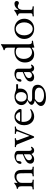

<svg xmlns="http://www.w3.org/2000/svg" viewBox="1586 -2351 1038 4250"><g transform="rotate(-90 2105.0 -226.0)"><path d="M44 4Q39 4 37.5 -3Q36 -10 37.5 -17Q39 -24 44 -24Q75 -24 91 -32Q107 -40 107 -62V-252Q107 -292 101 -312.5Q95 -333 84 -339.5Q73 -346 58 -346Q53 -346 51.5 -353Q50 -360 51.5 -367Q53 -374 58 -374Q80 -374 108 -387.5Q136 -401 156 -418Q165 -426 171 -428.5Q177 -431 180 -431Q185 -431 185 -417Q183 -405 182 -394Q181 -383 181 -363L188 -360Q252 -425 327 -425Q415 -425 450 -361Q461 -340 466 -311Q471 -282 471 -233V-62Q471 -40 487 -32Q503 -24 535 -24Q539 -24 540.5 -17Q542 -10 540.5 -3Q539 4 535 4Q510 2 484 1Q458 0 434 0Q408 0 382.5 1Q357 2 332 4Q328 4 326.5 -3Q325 -10 326.5 -17Q328 -24 332 -24Q364 -24 380 -32Q396 -40 396 -62V-173Q396 -247 394 -288Q392 -329 382 -347Q370 -368 353 -374.5Q336 -381 310 -381Q282 -381 263.5 -373.5Q245 -366 231 -356Q208 -339 195 -319Q182 -299 182 -253V-62Q182 -40 198 -32Q214 -24 246 -24Q251 -24 252.5 -17Q254 -10 252.5 -3Q251 4 246 4Q221 2 195.5 1Q170 0 145 0Q120 0 94.5 1Q69 2 44 4Z M702 11Q659 11 633.5 -12Q608 -35 608 -73Q608 -150 721 -200L816 -241V-347Q816 -388 743 -388Q690 -388 671 -364Q665 -355 663 -318Q661 -296 652 -283Q643 -270 628 -270Q602 -270 602 -299Q602 -331 627 -359.5Q652 -388 692.5 -406.5Q733 -425 778 -425Q822 -425 856 -406Q875 -396 883 -380Q891 -364 891 -334V-97Q891 -42 930 -42Q947 -42 963 -59Q968 -63 976.5 -55.5Q985 -48 982 -43Q963 -13 945.5 -1Q928 11 901 11Q839 11 822 -50Q788 -15 762.5 -2Q737 11 702 11ZM746 -38Q772 -38 794 -56.5Q816 -75 816 -97V-210L808 -215Q760 -193 732.5 -175.5Q705 -158 694 -141.5Q683 -125 683 -103Q683 -75 701 -56.5Q719 -38 746 -38Z M1198 11Q1184 11 1180 0L1037 -357Q1022 -392 980 -392Q973 -392 973 -405Q973 -418 980 -418Q1027 -415 1073 -415Q1119 -415 1165 -418Q1172 -418 1172 -405Q1172 -392 1165 -392Q1110 -392 1126 -350L1219 -96H1224L1322 -355Q1336 -392 1273 -392Q1265 -392 1265 -405Q1265 -418 1273 -418Q1310 -415 1348 -415Q1386 -415 1423 -418Q1430 -418 1430 -405Q1430 -392 1423 -392Q1372 -392 1358 -357L1217 -6Q1210 11 1198 11Z M1653 11Q1596 11 1552 -17.5Q1508 -46 1483 -96.5Q1458 -147 1458 -211Q1458 -274 1482.5 -322Q1507 -370 1550 -397.5Q1593 -425 1649 -425Q1723 -425 1777 -372Q1818 -330 1818 -299Q1818 -268 1794 -268H1535Q1532 -249 1532 -230Q1532 -147 1575 -96.5Q1618 -46 1689 -46Q1747 -46 1800 -75Q1806 -79 1812.5 -70.5Q1819 -62 1814 -57Q1737 11 1653 11ZM1648 -396Q1612 -396 1584 -370Q1556 -344 1543 -301H1741Q1746 -301 1746 -309Q1746 -329 1731 -349.5Q1716 -370 1693.5 -383Q1671 -396 1648 -396Z M2080 -127Q2057 -127 2035 -131Q1978 -104 1978 -76Q1978 -34 2059 -34H2196Q2353 -34 2353 91Q2353 144 2318 185Q2283 226 2222.5 249.5Q2162 273 2083 273Q1993 273 1938.5 242.5Q1884 212 1884 161Q1884 128 1911.5 97Q1939 66 2007 24Q1962 17 1935.5 -1.5Q1909 -20 1909 -46Q1909 -94 2010 -137Q1961 -153 1932.5 -189Q1904 -225 1904 -274Q1904 -317 1929 -351Q1954 -385 1997.5 -405Q2041 -425 2096 -425Q2141 -425 2190 -407Q2215 -397 2234 -392Q2253 -387 2268 -387H2360Q2365 -387 2366.5 -376.5Q2368 -366 2366.5 -355.5Q2365 -345 2360 -345H2266Q2268 -335 2268.5 -325Q2269 -315 2269 -294Q2269 -218 2217.5 -172.5Q2166 -127 2080 -127ZM2086 -156Q2134 -156 2162.5 -189Q2191 -222 2191 -276Q2191 -330 2162.5 -363Q2134 -396 2086 -396Q2039 -396 2010 -363Q1981 -330 1981 -276Q1981 -222 2010 -189Q2039 -156 2086 -156ZM2122 229Q2198 229 2244 199.5Q2290 170 2290 120Q2290 77 2255 52Q2220 27 2158 27H2043Q1964 73 1964 126Q1964 172 2007.5 200.5Q2051 229 2122 229Z M2521 11Q2478 11 2452.5 -12Q2427 -35 2427 -73Q2427 -150 2540 -200L2635 -241V-347Q2635 -388 2562 -388Q2509 -388 2490 -364Q2484 -355 2482 -318Q2480 -296 2471 -283Q2462 -270 2447 -270Q2421 -270 2421 -299Q2421 -331 2446 -359.5Q2471 -388 2511.5 -406.5Q2552 -425 2597 -425Q2641 -425 2675 -406Q2694 -396 2702 -380Q2710 -364 2710 -334V-97Q2710 -42 2749 -42Q2766 -42 2782 -59Q2787 -63 2795.5 -55.5Q2804 -48 2801 -43Q2782 -13 2764.5 -1Q2747 11 2720 11Q2658 11 2641 -50Q2607 -15 2581.5 -2Q2556 11 2521 11ZM2565 -38Q2591 -38 2613 -56.5Q2635 -75 2635 -97V-210L2627 -215Q2579 -193 2551.5 -175.5Q2524 -158 2513 -141.5Q2502 -125 2502 -103Q2502 -75 2520 -56.5Q2538 -38 2565 -38Z M3184 16Q3175 16 3175 -9V-30Q3175 -41 3170 -41Q3162 -41 3155 -34Q3104 11 3029 11Q2945 11 2896 -44Q2847 -99 2847 -191Q2847 -261 2878 -313.5Q2909 -366 2965 -395.5Q3021 -425 3094 -425Q3148 -425 3175 -411V-573Q3175 -640 3126 -640Q3119 -640 3119 -653.5Q3119 -667 3126 -667Q3134 -667 3152.5 -674Q3171 -681 3191 -691.5Q3211 -702 3224 -712Q3242 -725 3248 -725Q3253 -725 3253 -711Q3252 -685 3251 -669Q3250 -653 3250 -636V-113Q3250 -74 3261.5 -56.5Q3273 -39 3296 -39Q3303 -39 3310 -39.5Q3317 -40 3322 -42Q3324 -43 3326.5 -36Q3329 -29 3329.5 -22.5Q3330 -16 3326 -15Q3285 -11 3252.5 -4Q3220 3 3184 16ZM3074 -36Q3114 -36 3147 -56Q3175 -74 3175 -97V-324Q3175 -364 3163 -372Q3130 -396 3084 -396Q3012 -396 2969 -346Q2926 -296 2926 -217Q2926 -164 2945.5 -123.5Q2965 -83 2998.5 -59.5Q3032 -36 3074 -36Z M3592 11Q3527 11 3476.5 -17.5Q3426 -46 3397 -95Q3368 -144 3368 -207Q3368 -270 3397 -319.5Q3426 -369 3476.5 -397Q3527 -425 3592 -425Q3656 -425 3706.5 -397Q3757 -369 3786 -319.5Q3815 -270 3815 -207Q3815 -144 3786 -95Q3757 -46 3706.5 -17.5Q3656 11 3592 11ZM3592 -21Q3632 -21 3664.5 -45.5Q3697 -70 3716 -112.5Q3735 -155 3735 -208Q3735 -262 3716 -304.5Q3697 -347 3665 -371.5Q3633 -396 3592 -396Q3550 -396 3517.5 -371.5Q3485 -347 3466.5 -304.5Q3448 -262 3448 -208Q3448 -155 3466.5 -112.5Q3485 -70 3517.5 -45.5Q3550 -21 3592 -21Z M3872 4Q3868 4 3866.5 -3Q3865 -10 3866.5 -17Q3868 -24 3872 -24Q3904 -24 3920 -32Q3936 -40 3936 -62V-290Q3936 -345 3891 -345Q3883 -345 3883 -358Q3883 -371 3891 -371Q3903 -371 3923.5 -381.5Q3944 -392 3963.5 -404.5Q3983 -417 3990 -424Q3998 -431 4005 -431Q4013 -431 4013 -419Q4012 -400 4011.5 -381.5Q4011 -363 4011 -344L4018 -342Q4069 -425 4150 -425Q4176 -425 4192 -410.5Q4208 -396 4208 -376Q4208 -356 4195.5 -341.5Q4183 -327 4165 -327Q4157 -327 4148.5 -330Q4140 -333 4130 -339Q4107 -351 4093 -351Q4052 -351 4031.5 -317.5Q4011 -284 4011 -240V-62Q4011 -40 4029.5 -32Q4048 -24 4084 -24Q4088 -24 4089.5 -17Q4091 -10 4089.5 -3Q4088 4 4084 4Q4057 2 4031 1Q4005 0 3978 0Q3951 0 3924.5 1Q3898 2 3872 4Z"/></g></svg>

Font: Junicode SmExp
Style: Regular
Weight: 400
Width: 6
Designer: Peter S. Baker
Version: Version 2.205; ttfautohint (v1.8.4)